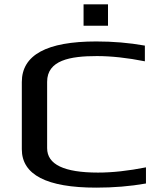

<svg xmlns="http://www.w3.org/2000/svg" viewBox="-20 -850 745 880"><path d="M424 -593C490 -593 564 -585 644 -569V-641C571 -654 497 -660 421 -660C194 -660 80 -598 80 -474V-166C80 -49 194 10 421 10C500 10 576 4 649 -9V-83C569 -67 495 -59 429 -59C274 -59 196 -96 196 -171V-475C196 -574 301 -593 424 -593ZM475 -732V-830H363V-732Z"/></svg>

Font: Gamestation Extended
Style: Regular
Weight: 400
Width: 7
Designer: Jonas Hecksher
Foundry: Jonas Hecksher, Playtypeª, e-types AS
Version: Version 1.003